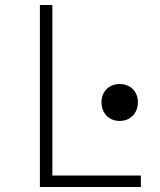

<svg xmlns="http://www.w3.org/2000/svg" viewBox="-20 -750 640 770"><path d="M140 0H545V-46H190V-730H140ZM460 -265C503 -265 533 -296 533 -340C533 -383 503 -413 460 -413C417 -413 387 -383 387 -340C387 -296 417 -265 460 -265Z"/></svg>

Font: JetBrains Mono Thin
Style: Regular
Weight: 100
Monospace: yes
Designer: Philipp Nurullin, Konstantin Bulenkov
Foundry: JetBrains
Version: Version 2.305